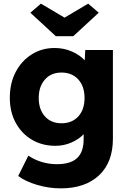

<svg xmlns="http://www.w3.org/2000/svg" viewBox="-20 -806 709 1056"><path d="M314 230Q249 230 184.5 211Q120 192 80 162L136 50Q168 72 208.5 84.5Q249 97 293 97Q368 97 404 63.5Q440 30 440 -40V-68Q414 -40 372.5 -22Q331 -4 285 -4Q212 -4 155.5 -37.5Q99 -71 66.5 -130.5Q34 -190 34 -268Q34 -348 66 -409.5Q98 -471 154 -506.5Q210 -542 280 -542Q332 -542 376 -522.5Q420 -503 446 -474L449 -531H601V-43Q601 87 524.5 158.5Q448 230 314 230ZM318 -128Q376 -128 410.5 -165.5Q445 -203 445 -267Q445 -331 410.5 -369Q376 -407 318 -407Q261 -407 227 -368.5Q193 -330 193 -267Q193 -204 227 -166Q261 -128 318 -128ZM287 -607 147 -736 205 -786 335 -709 465 -786 523 -736 383 -607Z"/></svg>

Font: Lexend Deca
Style: Bold
Weight: 700
Designer: Bonnie Shaver-Troup, Thomas Jockin
Foundry: Lexend
Version: Version 1.008; ttfautohint (v1.8.4.7-5d5b)